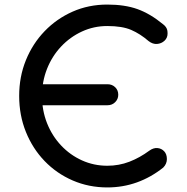

<svg xmlns="http://www.w3.org/2000/svg" viewBox="-20 -811 817 841"><path d="M114 -350V-442H451Q471 -442 484.5 -429Q498 -416 498 -396Q498 -377 484.5 -363.5Q471 -350 451 -350ZM450 10Q369 10 298.5 -20.5Q228 -51 175.5 -105.5Q123 -160 93.5 -233Q64 -306 64 -391Q64 -475 93.5 -547.5Q123 -620 175.5 -674.5Q228 -729 298 -760Q368 -791 450 -791Q527 -791 582.5 -771Q638 -751 694 -705Q702 -699 706.5 -692.5Q711 -686 712.5 -679.5Q714 -673 714 -664Q714 -645 700.5 -632.5Q687 -620 668 -618.5Q649 -617 631 -631Q594 -663 554.5 -680Q515 -697 450 -697Q391 -697 339 -673Q287 -649 247.5 -607Q208 -565 186 -509.5Q164 -454 164 -391Q164 -327 186 -271.5Q208 -216 247.5 -174Q287 -132 339 -108.5Q391 -85 450 -85Q501 -85 546.5 -102.5Q592 -120 634 -151Q652 -164 669.5 -162.5Q687 -161 699 -148.5Q711 -136 711 -114Q711 -104 707 -94.5Q703 -85 695 -77Q641 -34 579.5 -12Q518 10 450 10Z"/></svg>

Font: Comfortaa
Style: Bold
Weight: 700
Designer: Johan Aakerlund
Foundry: Johan Aakerlund
Version: Version 3.104; ttfautohint (v1.8.1.43-b0c9)